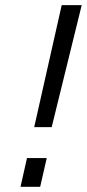

<svg xmlns="http://www.w3.org/2000/svg" viewBox="-20 -720 335 740"><path d="M59.1 0 84 -110.8H160.2L134.8 0ZM111.8 -230 217.8 -700.2H294.9L179.2 -230Z"/></svg>

Font: TitilliumWeb-Italic
Style: Italic
Weight: 400
Italic angle: -13°
Version: Version 1.001;PS 57.000;hotconv 1.0.70;makeotf.lib2.5.55311